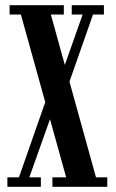

<svg xmlns="http://www.w3.org/2000/svg" viewBox="-20 -720 446 740"><path d="M182 0V-36.5H235L60.5 -664H17V-700H226V-664H176L350 -36.5H393.5V0ZM8.5 0V-36.5H53L158.5 -338L195.5 -324.5L93 -36.5H137.5V0ZM236 -372 201 -388 298.5 -664H256.5V-700H380.5V-664H338.5Z"/></svg>

Font: Imbue Thin 10pt SemiBold
Style: Regular
Weight: 600
Version: Version 1.102